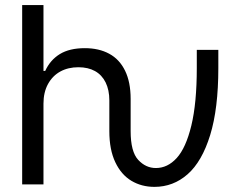

<svg xmlns="http://www.w3.org/2000/svg" viewBox="-20 -727 947 757"><path d="M67.4 -707V0H151.4V-318.4C151.4 -348.3 157.4 -374.2 169.4 -396C181.5 -417.8 197.8 -434.2 218.3 -445.3C238.8 -456.4 262.4 -461.9 289.1 -461.9C314.5 -461.9 336.3 -456.9 354.5 -446.8C372.7 -436.7 386.7 -421.7 396.5 -401.9C406.2 -382 411.1 -358.4 411.1 -331.1V-265.6H495.1V-336.9C495.1 -381.2 487.8 -418.3 473.1 -448.2C458.5 -478.2 437.7 -500.5 410.6 -515.1C383.6 -529.8 351.6 -537.1 314.5 -537.1C274.1 -537.1 241.2 -529.3 215.8 -513.7C190.4 -498 171.2 -475.9 158.2 -447.3H151.4V-707ZM498 -14.2C524.7 1.8 555 9.8 588.9 9.8C638.3 9.8 682 -6.8 719.7 -40C757.5 -73.2 787.1 -124.7 808.6 -194.3C830.1 -264 840.8 -352.2 840.8 -459V-530.3H755.9V-459C755.9 -366.5 748.7 -290.9 734.4 -231.9C720.1 -173 700.8 -130.4 676.8 -104C652.7 -77.6 625.3 -64.5 594.7 -64.5C568 -64.5 544.8 -75.2 524.9 -96.7C505 -118.2 495.1 -155.9 495.1 -210V-265.6H411.1V-210C411.1 -161.1 418.9 -120.3 434.6 -87.4C450.2 -54.5 471.4 -30.1 498 -14.2Z"/></svg>

Font: Pretendard Variable
Style: Regular
Weight: 400
Designer: Base glyphs from Inter by Rasmus Andersson; Hangeul glyphs from Noto Sans CJK(Source Han Sans) by Jang Soo-young and Kan
Foundry: Kil Hyung-jin
Version: Version 1.309;Glyphs 3.2 (3225)